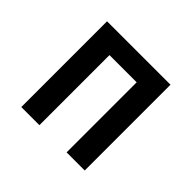

<svg xmlns="http://www.w3.org/2000/svg" viewBox="-131 -684 839 839"><g transform="rotate(45 288.0 -265.0)"><path d="M92 0H204V-433H372V0H484V-530H92Z"/></g></svg>

Font: Iosevka Sparkle Semibold
Style: Regular
Weight: 600
Designer: Belleve Invis
Foundry: Belleve Invis
Version: Version 4.5.0; ttfautohint (v1.8.3)